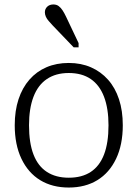

<svg xmlns="http://www.w3.org/2000/svg" viewBox="-20 -829 616 860"><path d="M530 -268Q530 -181 500 -118Q470 -55 416 -22Q362 11 288 11Q214 11 160 -22Q106 -55 76 -118Q46 -181 46 -268Q46 -333 63 -384.5Q80 -436 112 -472.5Q144 -509 188.5 -528Q233 -547 288 -547Q343 -547 387.5 -527.5Q432 -508 464 -472Q496 -436 513 -384.5Q530 -333 530 -268ZM110 -268Q110 -189 130 -137Q150 -85 190 -59Q230 -33 288 -33Q347 -33 386.5 -59Q426 -85 446 -137Q466 -189 466 -268Q466 -343 446 -395.5Q426 -448 386.5 -475Q347 -502 288 -502Q230 -502 190 -475Q150 -448 130 -395.5Q110 -343 110 -268ZM276 -754 332 -636V-617H310L216 -715Q206 -726 198 -735Q190 -744 185.5 -754Q181 -764 181 -774Q181 -789 191.5 -799Q202 -809 219 -809Q233 -809 242.5 -802Q252 -795 260 -783Q268 -771 276 -754Z"/></svg>

Font: Roboto Serif SemiCondensed ExtraLight
Style: Regular
Weight: 250
Width: 4
Designer: Greg Gazdowicz
Foundry: Commercial Type
Version: Version 1.007